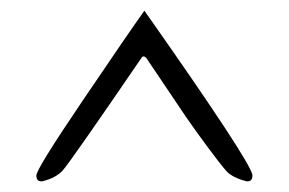

<svg xmlns="http://www.w3.org/2000/svg" viewBox="-20 -623 540 359"><path d="M250 -603Q452 -316 452 -295Q452 -284 443 -284H441Q414 -291 403 -303.5Q392 -316 369 -347Q346 -378 328 -404Q274 -484 254 -514Q248 -521 244 -514Q110 -318 97 -304Q84 -290 59 -284H57Q48 -284 48 -295Q48 -307 135 -435.5Q222 -564 250 -603Z"/></svg>

Font: EB Garamond
Style: Regular
Weight: 400
Version: Version 0.012